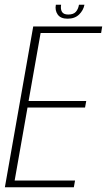

<svg xmlns="http://www.w3.org/2000/svg" viewBox="-38 -786 448 806"><path d="M-17.5 0 101.5 -675H391L386.5 -647.5H132.5L82 -362H324L319 -334.5H77.5L23.5 -28H277L272 0ZM245.5 -707.5Q216.5 -707.5 204.2 -725Q192 -742.5 196.5 -766H218.5Q215.5 -747.5 222.2 -736.2Q229 -725 248.5 -725Q270.5 -725 280.5 -736.5Q290.5 -748 293.5 -766H316.5Q312 -742.5 294 -725Q276 -707.5 245.5 -707.5Z"/></svg>

Font: Anybody ExtraLight
Style: Italic
Weight: 200
Italic angle: -10°
Designer: Tyler Finck
Foundry: Etcetera Type Company
Version: Version 1.010; ttfautohint (v1.8.3) -l 8 -r 50 -G 200 -x 14 